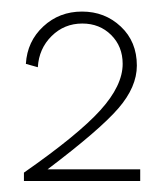

<svg xmlns="http://www.w3.org/2000/svg" viewBox="-20 -784 288 337"><path d="M22 -466.3V-481Q117.2 -547.4 156.2 -590.6Q195.3 -633.8 195.3 -671.9Q195.3 -702.6 175 -722.7Q154.8 -742.7 124.5 -742.7Q92.8 -742.7 70.6 -720.7Q48.3 -698.7 46.4 -666L25.4 -671.9Q27.8 -711.4 55.9 -737.5Q84 -763.7 124 -763.7Q164.1 -763.7 192.1 -737.3Q220.2 -710.9 220.2 -668.9Q220.2 -631.3 187.7 -593.8Q155.3 -556.2 63.5 -486.8H226.1V-466.3Z"/></svg>

Font: Spartan MB ExtLt
Style: Regular
Weight: 200
Designer: Matt Bailey, Mirko Velimirovic
Foundry: Matt Bailey
Version: Version 1.005